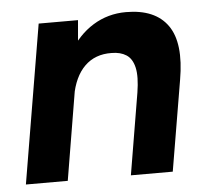

<svg xmlns="http://www.w3.org/2000/svg" viewBox="-43 -557 654 603"><g transform="rotate(-5 284.0 -256.0)"><path d="M15 0 99 -500H223L215 -408L147 0ZM346 0 389 -257 526 -285 478 0ZM389 -257Q397 -307 390.5 -335.5Q384 -364 365.5 -376Q347 -388 319 -388Q267 -389 234 -356.5Q201 -324 190 -262L146 -263Q159 -343 191.5 -398.5Q224 -454 271 -483Q318 -512 375 -512Q467 -512 506.5 -456Q546 -400 526 -285Z"/></g></svg>

Font: Figtree Light
Style: Bold Italic
Weight: 700
Italic angle: -9.5°
Version: Version 2.000